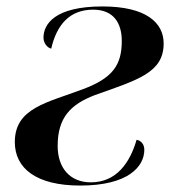

<svg xmlns="http://www.w3.org/2000/svg" viewBox="-20 -566 552 596"><path d="M229 10C378 10 428 -49 428 -101C428 -119 417 -130 404 -132C383 -60 341 0 262 0C197 0 159 -45 159 -113C159 -201 199 -242 275 -271C407 -318 488 -340 488 -431C488 -496 433 -546 298 -546C150 -546 115 -491 115 -449C115 -433 126 -418 139 -415C156 -489 196 -536 269 -536C333 -536 358 -494 358 -439C358 -365 331 -324 237 -289C126 -247 26 -231 26 -125C26 -43 93 10 229 10Z"/></svg>

Font: Noto Serif Display SemiBold
Style: Italic
Weight: 600
Italic angle: -12°
Designer: Monotype Design Team
Foundry: Monotype Imaging Inc.
Version: Version 2.009